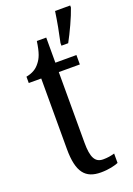

<svg xmlns="http://www.w3.org/2000/svg" viewBox="-148 -816 612 883"><g transform="rotate(-20 158.0 -375.0)"><path d="M215 -613V-600H248C271 -642 302 -708 316 -750V-760H242C235 -711 225 -658 215 -613ZM187 10C226 10 256 2 273 -5V-51C255 -46 239 -43 217 -43C178 -43 162 -72 162 -144V-490H265V-536H162V-659H116C108 -603 98 -580 82 -560C66 -539 46 -527 15 -521V-490H76V-145C76 -30 112 10 187 10Z"/></g></svg>

Font: Noto Serif Sinhala ExtraCondensed
Style: Regular
Weight: 400
Width: 2
Designer: Jelle Bosma - Monotype Design Team
Foundry: Monotype Imaging Inc.
Version: Version 2.007